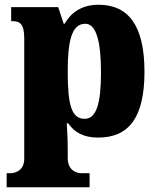

<svg xmlns="http://www.w3.org/2000/svg" viewBox="-20 -566 667 808"><path d="M8 222H357V163H323C307 163 265 155 265 99V63C265 22 263 -14 261 -47H267C294 -9 331 13 393 13C522 13 588 -71 588 -264C588 -459 520 -546 395 -546C323 -546 278 -512 252 -466H248L225 -536H27V-477H31C62 -477 82 -468 82 -405V102C82 156 38 163 23 163H8ZM336 -66C280 -66 265 -127 265 -265C265 -389 280 -466 339 -466C385 -466 405 -391 405 -262C405 -128 385 -66 336 -66Z"/></svg>

Font: Noto Serif Sinhala SemiCondensed Black
Style: Regular
Weight: 900
Width: 4
Designer: Jelle Bosma - Monotype Design Team
Foundry: Monotype Imaging Inc.
Version: Version 2.007